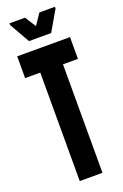

<svg xmlns="http://www.w3.org/2000/svg" viewBox="-163 -904 612 953"><g transform="rotate(-20 143.0 -427.5)"><path d="M83 0V-573H3V-688H282V-573H203V0ZM84 -739 23 -846V-855H105L142 -797L181 -855H263V-846L201 -739Z"/></g></svg>

Font: Saira Ultra Condensed ExtraBold
Style: Regular
Weight: 800
Width: 1
Designer: Hector Gatti with collaboration of the Omnibus-Type team
Foundry: Omnibus-Type
Version: Version 1.001; ttfautohint (v1.8)